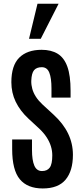

<svg xmlns="http://www.w3.org/2000/svg" viewBox="-20 -1011 444 1040"><path d="M211.4 9.8Q128.9 9.8 87.4 -40Q45.9 -89.8 45.9 -203.6V-255.4H153.3V-198.7Q153.3 -143.1 166 -113.8Q178.7 -84.5 207.5 -84.5Q235.8 -84.5 249.5 -103.3Q263.2 -122.1 263.2 -169.4Q263.2 -194.8 255.6 -219.2Q248 -243.7 232.4 -267.6Q216.8 -291.5 192.4 -314.5L134.3 -368.2Q88.4 -411.1 64.9 -460Q41.5 -508.8 41.5 -565.9Q41.5 -656.2 84.2 -698.7Q127 -741.2 205.6 -741.2Q257.3 -741.2 292.2 -720Q327.1 -698.7 344.7 -650.4Q362.3 -602.1 362.3 -519.5V-482.4H258.8V-532.2Q258.8 -587.9 247.1 -617.4Q235.4 -647 206.5 -647Q178.2 -647 164.6 -630.9Q150.9 -614.7 149.4 -572.8Q148.9 -551.3 155 -529.3Q161.1 -507.3 174.8 -486.3Q188.5 -465.3 210 -445.3L270 -390.1Q322.8 -341.8 348.9 -287.6Q375 -233.4 375 -172.4Q375 -85.4 335.2 -37.8Q295.4 9.8 211.4 9.8ZM137.2 -800.8 183.1 -990.7H297.4L200.7 -800.8Z"/></svg>

Font: Antonio SemiBold
Style: Regular
Weight: 600
Designer: Vernon Adams
Foundry: Vernon Adams
Version: Version 1.002